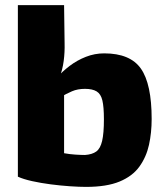

<svg xmlns="http://www.w3.org/2000/svg" viewBox="-20 -720 647 752"><path d="M388 -511Q490 -511 532 -451Q574 -391 574 -254Q574 -200 563.5 -152.5Q553 -105 526 -67.5Q499 -30 448.5 -9Q398 12 317 12Q290 12 253.5 9.5Q217 7 178.5 2Q140 -3 106 -10.5Q72 -18 50 -28L195 -129Q209 -124 230.5 -120Q252 -116 274.5 -114.5Q297 -113 313 -113Q341 -115 357 -126.5Q373 -138 380 -168Q387 -198 387 -253Q387 -301 381 -326.5Q375 -352 358.5 -362Q342 -372 313 -372Q284 -372 262 -362.5Q240 -353 214 -338L201 -414Q224 -440 253 -462Q282 -484 316.5 -497.5Q351 -511 388 -511ZM231 -700 233 -551Q234 -516 229.5 -481.5Q225 -447 213 -416L231 -403V-20L50 -28V-700Z"/></svg>

Font: Exo 2 ExtraBold
Style: Regular
Weight: 800
Designer: Natanael Gama
Foundry: Natanael Gama
Version: Version 2.010